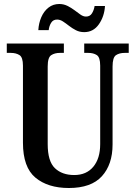

<svg xmlns="http://www.w3.org/2000/svg" viewBox="-20 -932 679 962"><path d="M325 10Q220 10 157.5 -42Q95 -94 95 -217V-603Q95 -645 77.5 -656Q60 -667 34 -667H14V-714H300V-667H280Q254 -667 236.5 -655.5Q219 -644 219 -599V-210Q219 -124 255 -89.5Q291 -55 352 -55Q413 -55 447.5 -96.5Q482 -138 482 -210V-603Q482 -645 465 -656Q448 -667 422 -667H402V-714H625V-667H605Q578 -667 561 -655.5Q544 -644 544 -599V-208Q544 -108 490.5 -49Q437 10 325 10ZM402 -771Q379 -771 360.5 -780.5Q342 -790 326 -802.5Q310 -815 295.5 -824.5Q281 -834 266 -834Q246 -834 236 -817.5Q226 -801 224 -781H172Q174 -816 187 -846Q200 -876 223 -894Q246 -912 277 -912Q299 -912 318 -902.5Q337 -893 353 -881Q369 -869 383 -859Q397 -849 411 -849Q431 -849 441 -865.5Q451 -882 454 -902H506Q503 -850 475.5 -810.5Q448 -771 402 -771Z"/></svg>

Font: Noto Serif Condensed SemiBold
Style: Regular
Weight: 600
Width: 3
Designer: Monotype Design Team
Foundry: Monotype Imaging Inc.
Version: Version 2.013